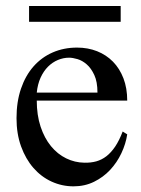

<svg xmlns="http://www.w3.org/2000/svg" viewBox="-20 -624 484 658"><path d="M416 -163.6Q411.1 -130.9 396 -98.9Q380.9 -66.9 357.4 -41.7Q334 -16.6 302.2 -1Q270.5 14.6 231.9 14.6Q192.4 14.6 156.7 -1.7Q121.1 -18.1 94.5 -48.6Q67.9 -79.1 52.2 -122.3Q36.6 -165.5 36.6 -218.8Q36.6 -275.4 52 -320.3Q67.4 -365.2 95 -396.5Q122.6 -427.7 160.6 -444.3Q198.7 -460.9 244.1 -460.9Q281.2 -460.9 312.7 -448.5Q344.2 -436 367.2 -412.6Q390.1 -389.2 403.1 -355.5Q416 -321.8 416 -279.3H106Q106 -229.5 119.1 -189.9Q132.3 -150.4 154.8 -123Q177.2 -95.7 206.8 -81.3Q236.3 -66.9 269 -66.4Q291 -65.9 309.8 -71Q328.6 -76.2 344.7 -88.6Q360.8 -101.1 374.8 -121.8Q388.7 -142.6 400.4 -173.3ZM314 -306.6Q314 -343.8 303.2 -366.9Q292.5 -390.1 277.3 -403.3Q262.2 -416.5 245.6 -421.4Q229 -426.3 216.8 -426.3Q197.3 -426.3 178.5 -418.5Q159.7 -410.6 144.5 -395.5Q129.4 -380.4 119.1 -357.9Q108.9 -335.4 106 -306.6ZM79.6 -549.3V-603.5H393.6V-549.3Z"/></svg>

Font: Doulos SIL Phon
Style: Regular
Weight: 400
Designer: Walt Agee, Victor Gaultney, Peter Martin, Debbi Hosken, Becca Hirsbrunner
Foundry: SIL International
Version: Version 5.000